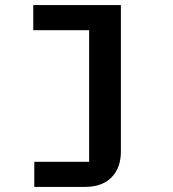

<svg xmlns="http://www.w3.org/2000/svg" viewBox="-20 -536 680 756"><path d="M115 101H331V-417H111V-516H456V61Q456 124 419.5 162Q383 200 313 200H115Z"/></svg>

Font: Writer SemiBold
Style: Regular
Weight: 600
Monospace: yes
Designer: Mike Abbink, Paul van der Laan, Pieter van Rosmalen
Foundry: Bold Monday
Version: Version 2.001 2020